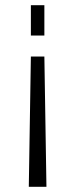

<svg xmlns="http://www.w3.org/2000/svg" viewBox="-20 -560 291 740"><path d="M91 160 99 -342H151L159 160ZM99 -423V-540H151V-423Z"/></svg>

Font: Pathway Extreme 28pt ExtraLight
Style: Regular
Weight: 250
Designer: Eduardo Rodriguez Tunni
Foundry: Eduardo Rodriguez Tunni
Version: Version 1.001;gftools[0.9.26]